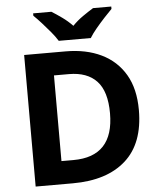

<svg xmlns="http://www.w3.org/2000/svg" viewBox="-61 -986 862 1038"><g transform="rotate(-5 370.0 -467.0)"><path d="M682 -364Q682 -183 579.5 -91.5Q477 0 292 0H90V-714H314Q426 -714 508.5 -674Q591 -634 636.5 -556.5Q682 -479 682 -364ZM525 -360Q525 -479 473 -534.5Q421 -590 322 -590H241V-125H306Q525 -125 525 -360ZM283 -774Q269 -797 246.5 -824Q224 -851 200.5 -877Q177 -903 158 -921V-934H257Q283 -918 313 -896.5Q343 -875 369 -848Q395 -875 426 -896.5Q457 -918 483 -934H582V-921Q564 -903 540 -877Q516 -851 493.5 -824Q471 -797 457 -774Z"/></g></svg>

Font: Noto Sans Devanagari UI
Style: Bold
Weight: 700
Designer: Jelle Bosma - Monotype Design Team
Foundry: Monotype Imaging Inc.
Version: Version 2.004; ttfautohint (v1.8.4.7-5d5b)